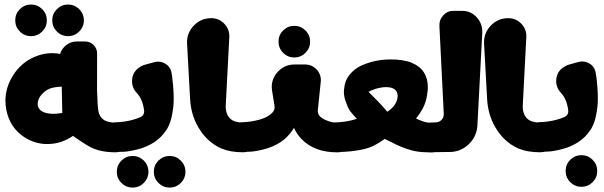

<svg xmlns="http://www.w3.org/2000/svg" viewBox="-20 -675 2679 852"><path d="M491 0.9C511.3 0.9 528.3 -5.2 541.8 -17.5C555.4 -29.7 562.2 -45.5 562.2 -64.8C562.2 -87.8 555.7 -104.5 542.6 -114.9C529.6 -125.4 513.9 -130.6 495.7 -130.6C480 -130.6 465.9 -132.7 453.4 -136.9C440.9 -141 431.1 -149.1 424 -161.1C422.7 -163.5 421.3 -166.3 420 -169.7C416.5 -180.1 414.3 -192.9 413.6 -208.2L410.6 -273.2L410.9 -434.7C411.7 -450 406.8 -463.2 396.2 -474.3C385.7 -485.4 372.7 -491 357.4 -491H321.1C303.7 -491 288.2 -485.8 274.6 -475.5C260.9 -465.1 251.7 -451.8 246.8 -435.7C207.6 -443.1 168.8 -438.3 130.5 -421.3C92.1 -404.2 61.3 -377.4 38.1 -340.7C7.7 -292.9 -2.3 -242 8 -188.1C18.4 -134.1 46 -92.8 90.9 -64.3C124.5 -43.7 160.3 -34.2 198.4 -36C236.6 -37.7 271.8 -49.8 304.1 -72.1C304.9 -70.9 314.9 -63.9 334.2 -51.1C353.5 -38.3 364 -31.4 365.9 -30.6C366 -30.5 366.5 -30.3 367.2 -30C377.2 -24 387 -19 396.6 -15.1C418.2 -6.3 443.9 -1.2 473.7 0.3ZM251.5 -173C236.7 -170.4 223.1 -169.4 210.4 -170C197.7 -170.6 186.6 -172.6 177 -176C167.5 -179.5 160.1 -184.4 155 -190.7C149.8 -196.9 147.2 -204.4 147.2 -213C147.2 -225 150.8 -236.4 158.1 -247C165.3 -257.6 175.2 -267 187.9 -275.3L194.6 -279.1C199.1 -281.6 206.9 -284.1 217.9 -286.6C228.9 -289.1 241 -290.4 254 -290.4L256.4 -174C256 -173.9 255.3 -173.8 254.1 -173.5C253 -173.3 252.1 -173.1 251.5 -173ZM47.6 -584.8C47.6 -565.4 54.4 -548.9 68.1 -535.2C81.8 -521.5 98.3 -514.6 117.7 -514.6C137.1 -514.6 153.6 -521.5 167.3 -535.2C181 -548.9 187.8 -565.4 187.8 -584.8C187.8 -604.1 181 -620.6 167.3 -634.3C153.6 -648 137.1 -654.9 117.7 -654.9C98.3 -654.9 81.8 -648 68.1 -634.3C54.4 -620.6 47.6 -604.1 47.6 -584.8ZM211.8 -584.8C211.8 -565.4 218.7 -548.9 232.4 -535.2C246.1 -521.5 262.6 -514.6 282 -514.6C301.3 -514.6 317.8 -521.5 331.5 -535.2C345.2 -548.9 352.1 -565.4 352.1 -584.8C352.1 -604.1 345.2 -620.6 331.5 -634.3C317.8 -648 301.3 -654.9 282 -654.9C262.6 -654.9 246.1 -648 232.4 -634.3C218.7 -620.6 211.8 -604.1 211.8 -584.8Z M723.9 -107.5C732.9 -123.6 739.6 -143.5 743.9 -167C748.3 -190.6 750.5 -212.2 750.8 -231.9C751 -251.6 750.2 -272.3 748.2 -294.1C746.3 -315.9 744.7 -330.6 743.5 -338.2C742.3 -345.8 741.2 -351.9 740.4 -356.3C736.5 -372.5 727 -384.9 712 -393.3C697.1 -401.8 681.2 -403.7 664.5 -399.1L625.1 -388.3C614.8 -385.5 605.4 -381.1 596.9 -375.1C578.2 -361.8 567.9 -343.7 566.2 -321C564.5 -298.2 571.6 -278.5 587.5 -261.8C604.6 -243.5 615.2 -218.1 619.3 -185.5C621.1 -171.6 615.7 -161.5 603.2 -155.2C591.5 -150.3 580 -146.3 568.6 -143.1C544.2 -136.3 516.6 -132.6 485.7 -132L467.1 -0.7C493.2 -0.7 513.3 -0.9 527.4 -1.4C545.1 -2.1 567.9 -6.1 595.9 -13.6C619.4 -19.8 641.7 -29.6 662.8 -42.9C684 -56.2 702.4 -74.5 718 -97.7C719 -99.1 720.4 -101.4 722.4 -104.6C722.4 -104.7 722.5 -104.8 722.7 -105.1C722.8 -105.4 723 -105.7 723.4 -106.2C723.7 -106.7 723.9 -107.1 724.1 -107.4ZM498.4 87.2C498.4 106.6 505.2 123.1 518.9 136.8C532.6 150.5 549.1 157.3 568.5 157.3C587.9 157.3 604.4 150.5 618.1 136.8C631.8 123.1 638.6 106.6 638.6 87.2C638.6 67.9 631.8 51.3 618.1 37.6C604.4 24 587.9 17.1 568.5 17.1C549.1 17.1 532.6 24 518.9 37.6C505.2 51.3 498.4 67.9 498.4 87.2ZM662.6 87.2C662.6 106.6 669.5 123.1 683.2 136.8C696.9 150.5 713.4 157.3 732.8 157.3C752.1 157.3 768.6 150.5 782.3 136.8C796 123.1 802.9 106.6 802.9 87.2C802.9 67.9 796 51.3 782.3 37.6C768.6 24 752.1 17.1 732.8 17.1C713.4 17.1 696.9 24 683.2 37.6C669.5 51.3 662.6 67.9 662.6 87.2Z M962.6 -16C962.8 -15.9 963 -15.8 963.3 -15.6C963.6 -15.5 963.9 -15.4 964 -15.3C990.4 -4.6 1021.8 0.7 1058.4 0.7C1078.7 0.7 1095.7 -5.4 1109.3 -17.7C1122.8 -29.9 1129.6 -45.7 1129.6 -65C1129.6 -88 1123.1 -104.7 1110.1 -115.1C1097 -125.6 1081.3 -130.8 1063.1 -130.8C1047.4 -130.8 1033.3 -132.9 1020.8 -137C1008.3 -141.2 998.5 -149.3 991.4 -161.3C989 -165.5 986.9 -170.4 985.2 -176C982.4 -185.5 981.2 -196.2 981.8 -208L997.5 -510.1C998.7 -533 991.4 -552.8 975.6 -569.4C959.8 -586.1 940.4 -594.4 917.5 -594.4C886.6 -594.4 860.6 -583.2 839.4 -560.8C818.2 -538.4 808.5 -511.8 810.1 -481L823.6 -235.2C826.2 -189.5 838 -148.2 859.2 -111.5C884.9 -66.9 919.4 -35.1 962.6 -16Z M1215.9 -490.2C1215.9 -470.8 1222.7 -454.3 1236.4 -440.6C1250.1 -426.9 1266.6 -420 1286 -420C1305.4 -420 1321.9 -426.9 1335.6 -440.6C1349.3 -454.3 1356.1 -470.8 1356.1 -490.2C1356.1 -509.5 1349.3 -526.1 1335.6 -539.7C1321.9 -553.4 1305.4 -560.3 1286 -560.3C1266.6 -560.3 1250.1 -553.4 1236.4 -539.7C1222.7 -526.1 1215.9 -509.5 1215.9 -490.2ZM1198 -206.1C1200 -193.6 1196.7 -183.1 1188 -174.6C1187.3 -174 1186.8 -173.5 1186.5 -173.2C1174.9 -162.1 1160.9 -153.8 1144.6 -148.2C1139.6 -146.5 1134.3 -144.9 1128.9 -143.4C1104.5 -136.6 1076.9 -132.9 1046.1 -132.2L1027.5 -0.9C1053.6 -0.9 1073.7 -1.2 1087.8 -1.7C1105.4 -2.3 1128.2 -6.3 1156.3 -13.8C1179.8 -20.1 1202.1 -29.9 1223.2 -43.2C1244.3 -56.5 1262.7 -74.8 1278.4 -98C1280.4 -100.9 1282.4 -104.2 1284.4 -107.7C1292.8 -89.4 1303.9 -72.9 1317.9 -58.1C1334.9 -40 1356.6 -25.7 1382.9 -15C1409.2 -4.3 1440.7 1 1477.2 1C1497.6 1 1514.6 -5.1 1528.1 -17.3C1541.7 -29.6 1548.5 -45.4 1548.5 -64.7C1548.5 -87.7 1542 -104.4 1528.9 -114.8C1515.9 -125.3 1500.2 -130.5 1482 -130.5C1466.2 -130.5 1452.1 -132.6 1439.7 -136.7C1424.1 -141.9 1412 -148.1 1403.2 -155.4C1393.4 -163.7 1389.1 -174.3 1390.5 -187.4L1403.7 -315.4C1404.7 -335.4 1398.3 -352.6 1384.6 -367C1370.8 -381.5 1354 -388.8 1334 -388.8H1286.8C1260.8 -388.8 1238.2 -380.1 1219.1 -362.7C1199.9 -345.3 1189 -324 1186.2 -298.6C1185.4 -290.9 1185.8 -282 1187.4 -271.9Z M1946.9 -114.2C1933.9 -124.7 1918.2 -129.9 1900 -129.9C1884.3 -129.9 1870.2 -132 1857.7 -136.2C1842.6 -141.2 1832.1 -145.6 1826.2 -149.3C1837.3 -162.9 1846.7 -176.7 1854.5 -190.9C1865.9 -212 1872.9 -233.8 1875.5 -256.3C1877.5 -267 1878.5 -277.7 1878.5 -288.4C1878.5 -313.5 1872.8 -335.1 1861.3 -353.4C1849.8 -371.7 1832 -385.9 1807.7 -396.1C1783.4 -406.3 1752 -411.3 1713.4 -411.3C1682.1 -411.3 1653 -407.4 1626.1 -399.6C1595 -390.6 1571.7 -380 1556.4 -367.9C1526.9 -344.7 1510.8 -317.7 1508 -286.9C1504.1 -268.3 1505.7 -248.4 1513 -227.3C1520.3 -206.1 1526.7 -191.8 1532.1 -184.3C1537.5 -176.8 1542.2 -171 1546 -166.7C1551 -161.4 1556.8 -155.2 1563.3 -148C1557.7 -146 1552.2 -144.3 1546.9 -142.9C1522.5 -136.1 1494.9 -132.3 1464.1 -131.7L1445.5 -0.4C1452.3 -0.4 1457.5 -0.4 1461.2 -0.4C1475.4 -0.4 1487.8 -0.6 1498.3 -1C1498.7 -1 1499.7 -1 1501.6 -1C1503.4 -1.1 1504.8 -1.1 1505.8 -1.2C1506 -1.2 1506.4 -1.2 1506.9 -1.2C1507.4 -1.3 1507.8 -1.3 1508 -1.3C1530 -2.4 1552.3 -4.9 1574.7 -9C1598.9 -13.3 1619 -19.3 1634.8 -26.8C1650.7 -34.4 1668.1 -44.9 1687.2 -58.5C1700.9 -52.1 1711.4 -47 1718.6 -43.2C1748 -27.6 1777 -15.9 1805.5 -8.1C1825.3 -2.7 1846.1 0.1 1867.9 0.5C1876.9 1.2 1886 1.6 1895.2 1.6C1915.6 1.6 1932.5 -4.5 1946.1 -16.8C1959.7 -29.1 1966.5 -44.8 1966.5 -64.2C1966.5 -87.1 1960 -103.8 1946.9 -114.2ZM1641.5 -279C1650.7 -282.1 1659.7 -284.5 1668.5 -286C1677.4 -287.6 1685 -288.4 1691.2 -288.4C1705.3 -288.4 1716.1 -286.6 1723.7 -282.9C1731.3 -279.3 1736.7 -274.6 1739.8 -268.8C1742.9 -263.1 1744.5 -256.8 1744.5 -250C1744.5 -236.5 1740.4 -223.6 1732.3 -211.3C1724.5 -199.4 1713.3 -188.7 1698.5 -179C1695.9 -182.1 1693.2 -185.3 1690.5 -188.6C1680 -200.9 1668.5 -213.6 1656 -226.5C1643.4 -239.7 1629.8 -253.3 1615.3 -267.3C1623.6 -271.9 1632.4 -275.9 1641.5 -279Z M2031.8 -626.7H1990.7C1973.3 -626.7 1958.6 -620 1946.6 -606.8C1934.6 -593.5 1929 -577.8 1929.9 -559.5L1949.2 -169.9C1949.7 -159.5 1946.4 -150.6 1939.3 -143.1C1932.1 -135.6 1923.4 -131.9 1913 -131.9L1886.1 -130.9L1878.2 0.6L1957.6 -0.4H1973.5C2006.8 -0.4 2035.5 -11.8 2059.7 -34.7C2083.8 -57.6 2096.8 -85.7 2098.5 -118.9L2120 -529C2121.3 -555.5 2113.3 -578.4 2095.9 -597.7C2078.5 -617 2057.2 -626.7 2031.8 -626.7Z M2280.6 -16C2280.8 -15.9 2281 -15.8 2281.3 -15.6C2281.6 -15.5 2281.9 -15.4 2282 -15.3C2308.4 -4.6 2339.8 0.7 2376.4 0.7C2396.7 0.7 2413.7 -5.4 2427.3 -17.7C2440.8 -29.9 2447.6 -45.7 2447.6 -65C2447.6 -88 2441.1 -104.7 2428.1 -115.1C2415 -125.6 2399.3 -130.8 2381.1 -130.8C2365.4 -130.8 2351.3 -132.9 2338.8 -137C2326.3 -141.2 2316.5 -149.3 2309.4 -161.3C2307 -165.5 2304.9 -170.4 2303.2 -176C2300.4 -185.5 2299.2 -196.2 2299.8 -208L2315.5 -510.1C2316.7 -533 2309.4 -552.8 2293.6 -569.4C2277.8 -586.1 2258.4 -594.4 2235.5 -594.4C2204.6 -594.4 2178.6 -583.2 2157.4 -560.8C2136.2 -538.4 2126.5 -511.8 2128.1 -481L2141.6 -235.2C2144.2 -189.5 2156 -148.2 2177.2 -111.5C2202.9 -66.9 2237.4 -35.1 2280.6 -16Z M2606 -108.2C2615 -124.3 2621.7 -144.2 2626 -167.8C2630.4 -191.3 2632.7 -213 2632.9 -232.6C2633.1 -252.3 2632.3 -273 2630.4 -294.8C2628.4 -316.6 2626.9 -331.3 2625.6 -338.9C2624.4 -346.6 2623.3 -352.6 2622.5 -357C2618.6 -373.2 2609.1 -385.6 2594.2 -394.1C2579.2 -402.5 2563.4 -404.5 2546.7 -399.9L2507.2 -389C2496.9 -386.2 2487.6 -381.8 2479 -375.8C2460.3 -362.5 2450 -344.5 2448.3 -321.7C2446.6 -298.9 2453.7 -279.2 2469.6 -262.5C2486.7 -244.2 2497.3 -218.8 2501.4 -186.2C2503.2 -172.4 2497.8 -162.3 2485.3 -155.9C2473.7 -151.1 2462.1 -147.1 2450.7 -143.9C2426.3 -137.1 2398.7 -133.3 2367.8 -132.7L2349.2 -1.4C2375.4 -1.4 2395.4 -1.7 2409.5 -2.2C2427.2 -2.8 2450 -6.8 2478 -14.3C2501.5 -20.6 2523.8 -30.3 2545 -43.7C2566.1 -57 2584.5 -75.2 2600.2 -98.5C2601.1 -99.8 2602.5 -102.1 2604.5 -105.3C2604.5 -105.4 2604.6 -105.6 2604.8 -105.8C2604.9 -106.1 2605.1 -106.5 2605.5 -107C2605.8 -107.5 2606 -107.9 2606.2 -108.1ZM2490 83.7C2490 103.1 2496.8 119.6 2510.5 133.3C2524.2 147 2540.8 153.9 2560.1 153.9C2579.5 153.9 2596 147 2609.7 133.3C2623.4 119.6 2630.2 103.1 2630.2 83.7C2630.2 64.4 2623.4 47.8 2609.7 34.2C2596 20.5 2579.5 13.6 2560.1 13.6C2540.8 13.6 2524.2 20.5 2510.5 34.2C2496.8 47.8 2490 64.4 2490 83.7Z"/></svg>

Font: Qalbi
Style: Regular
Weight: 400
Version: Version 001.000